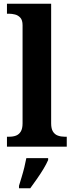

<svg xmlns="http://www.w3.org/2000/svg" viewBox="-20 -780 392 1021"><path d="M17 0V-53H29Q50 -53 65.5 -59Q81 -65 90.5 -80.5Q100 -96 100 -124V-646Q100 -673 88 -686Q76 -699 59.5 -703Q43 -707 29 -707H17V-760H252V-124Q252 -96 261.5 -80.5Q271 -65 287.5 -59Q304 -53 323 -53H335V0ZM81 208Q87 188 95 162Q103 136 109.5 109.5Q116 83 120 61H236V71Q227 92 211 118.5Q195 145 176 172Q157 199 141 221H81Z"/></svg>

Font: Noto Serif Khmer
Style: Bold
Weight: 700
Version: Version 2.003